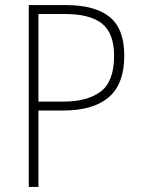

<svg xmlns="http://www.w3.org/2000/svg" viewBox="-20 -734 555 754"><path d="M239 -714Q353 -714 410.5 -667.5Q468 -621 468 -516Q468 -404 407 -352Q346 -300 229 -300H131V0H93V-714ZM235 -679H131V-335H228Q323 -335 375.5 -374.5Q428 -414 428 -515Q428 -603 381 -641Q334 -679 235 -679Z"/></svg>

Font: Noto Sans Ethiopic SemiCondensed ExtraLight
Style: Regular
Weight: 200
Width: 4
Designer: Monotype Design Team
Foundry: Monotype Imaging Inc.
Version: Version 2.102; ttfautohint (v1.8.4.7-5d5b)